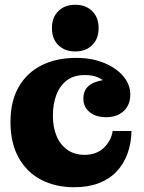

<svg xmlns="http://www.w3.org/2000/svg" viewBox="-20 -772 603 806"><path d="M292 14Q213 14 152.5 -17.5Q92 -49 58 -110.5Q24 -172 24 -260Q24 -347 58.5 -407Q93 -467 155 -498Q217 -529 300 -529L336 -457Q290 -457 260.5 -434.5Q231 -412 216.5 -373.5Q202 -335 202 -286Q202 -238 217.5 -201Q233 -164 263 -143Q293 -122 335 -122Q361 -122 381.5 -130Q402 -138 416.5 -152Q431 -166 440.5 -184Q450 -202 453 -222H532Q531 -170 515 -126.5Q499 -83 469 -51.5Q439 -20 394.5 -3Q350 14 292 14ZM425 -280Q382 -280 356 -301.5Q330 -323 330 -358Q330 -399 362 -418.5Q394 -438 449 -438L450 -387Q441 -407 426 -423Q411 -439 389 -448Q367 -457 336 -457L300 -529Q365 -529 416.5 -508Q468 -487 497.5 -452Q527 -417 527 -375Q527 -332 499.5 -306Q472 -280 425 -280ZM296 -556Q252 -556 225 -582.5Q198 -609 198 -654Q198 -699 225 -725.5Q252 -752 296 -752Q340 -752 367 -725.5Q394 -699 394 -654Q394 -609 367 -582.5Q340 -556 296 -556Z"/></svg>

Font: Montagu Slab 144pt
Style: Bold
Weight: 700
Designer: Florian Karsten
Foundry: Florian Karsten
Version: Version 1.000